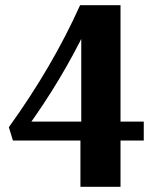

<svg xmlns="http://www.w3.org/2000/svg" viewBox="-20 -720 585 740"><path d="M290 0V-178.4H29.8L14.1 -229.7Q98.2 -346.7 166.8 -464Q235.3 -581.3 288.7 -700H444.5V-251.2H534.1V-178.4H444.5V0ZM80.8 -223.1 59 -251.2H293.2V-614.8L310 -603.7Q263.8 -508.5 206.6 -413.1Q149.4 -317.6 80.8 -223.1Z"/></svg>

Font: Sutasoma
Style: Regular
Weight: 400
Designer: Izhar Fathurrohim, Akbar Rohmanto, Arusyal Khofiqoini
Foundry: Kiwari Kolektiv
Version: Version 1.102